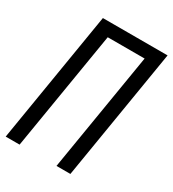

<svg xmlns="http://www.w3.org/2000/svg" viewBox="-179 -834 841 933"><g transform="rotate(30 242.0 -367.5)"><path d="M0 0 121 -735H484L363 0H285L395 -666H188L78 0Z"/></g></svg>

Font: Iosevka QP
Style: Italic
Weight: 400
Italic angle: -9°
Designer: Belleve Invis
Foundry: Belleve Invis
Version: Version 20.0.0; ttfautohint (v1.8.4)